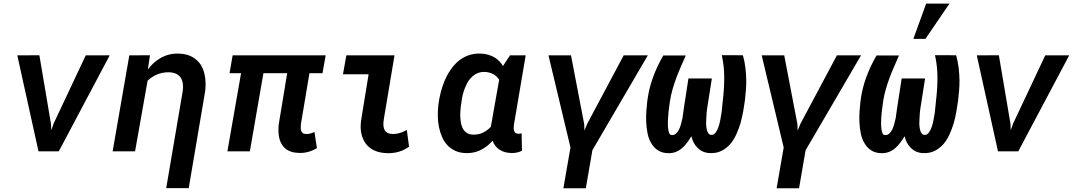

<svg xmlns="http://www.w3.org/2000/svg" viewBox="-20 -833 5909 1057"><path d="M191.9 0H303.7L584 -528.3H452.1L275.9 -154.3L262.2 -116.2L260.7 -150.9L196.8 -528.8L75.2 -528.3Z M805.7 -528.8 691.9 -528.3 600.1 0H723.6L792.5 -388.7Q804.7 -400.4 818.4 -409.2Q832 -418 846.7 -423.8Q861.3 -429.7 877.4 -432.6Q893.6 -435.5 911.1 -435.1Q934.6 -434.1 950.2 -426.5Q965.8 -418.9 974.6 -405.8Q983.4 -392.1 986.3 -373.5Q989.3 -355 986.3 -333.5L895 202.6H1019L1109.9 -333.5Q1114.3 -374 1108.6 -410.9Q1103 -447.8 1085.4 -476.1Q1067.4 -503.9 1036.9 -520.5Q1006.3 -537.1 961.4 -538.1Q928.7 -538.6 900.4 -529.5Q872.1 -520.5 848.1 -503.4Q833 -493.2 819.3 -479.7Q805.7 -466.3 793.9 -450.7Z M1755.4 -430.2 1772.9 -528.3H1260.7L1243.7 -430.2H1307.1L1231.9 0H1355.5L1430.2 -430.2H1561L1514.2 -146.5Q1511.2 -113.8 1515.1 -85.7Q1519 -57.6 1532.2 -37.1Q1544.9 -16.1 1568.1 -3.9Q1591.3 8.3 1627 8.8Q1653.8 9.8 1677.7 2.9Q1701.7 -3.9 1724.6 -17.6L1711.4 -106Q1700.7 -101.6 1689.9 -98.4Q1679.2 -95.2 1667.5 -95.2Q1654.3 -95.2 1647.5 -99.9Q1640.6 -104.5 1638.2 -112.3Q1635.3 -119.6 1635.5 -129.6Q1635.7 -139.6 1636.7 -150.9L1683.6 -430.2Z M1886.7 -528.3 1868.2 -424.3H2009.3L1970.2 -184.6Q1961.4 -133.8 1969 -99.1Q1976.6 -64.5 1994.6 -41Q2012.7 -17.1 2042.2 -3.9Q2071.8 9.3 2114.3 10.3Q2147.5 10.7 2176.3 2.2Q2205.1 -6.3 2231.9 -25.4L2219.7 -117.2Q2202.1 -107.9 2184.1 -101.8Q2166 -95.7 2145.5 -95.2Q2127 -95.2 2115.5 -100.6Q2104 -106 2098.6 -115.7Q2092.3 -125.5 2090.8 -140.9Q2089.4 -156.2 2093.8 -181.6L2151.9 -528.3Z M2874 -528.3H2787.6L2749 -469.7Q2740.7 -483.4 2730 -494.6Q2719.2 -505.9 2707 -514.2Q2689.5 -525.4 2668.7 -531.5Q2647.9 -537.6 2625 -538.1Q2587.4 -539.1 2556.6 -527.6Q2525.9 -516.1 2501.5 -495.1Q2477.5 -474.1 2459 -446.5Q2440.4 -418.9 2427.2 -387.2Q2414.1 -355.5 2405.8 -322.3Q2397.5 -289.1 2393.6 -257.8L2392.6 -247.1Q2389.6 -219.2 2390.4 -189.5Q2391.1 -159.7 2397 -131.3Q2402.8 -103.5 2414.1 -78.1Q2425.3 -52.7 2443.4 -33.2Q2461.4 -14.2 2487.1 -2.4Q2512.7 9.3 2546.4 9.8Q2574.7 10.3 2598.6 3.4Q2622.6 -3.4 2643.6 -17.1Q2656.7 -24.9 2668.9 -35.6Q2681.2 -46.4 2691.9 -58.6Q2697.8 -41.5 2707.8 -29.1Q2717.8 -16.6 2730.5 -8.8Q2744.1 0.5 2761.2 4.9Q2778.3 9.3 2796.9 9.3Q2812.5 9.8 2826.4 6.6Q2840.3 3.4 2853.5 -2.9L2851.6 -99.1Q2846.2 -98.1 2841.1 -97.2Q2835.9 -96.2 2830.1 -97.2Q2820.3 -97.7 2815.4 -103.5Q2810.5 -109.4 2809.1 -117.7Q2808.6 -120.1 2808.3 -123.3Q2808.1 -126.5 2808.1 -129.4Q2808.1 -135.3 2808.8 -140.9Q2809.6 -146.5 2810.1 -151.4ZM2516.6 -245.1 2518.1 -255.9Q2520 -273.9 2523.9 -294.7Q2527.8 -315.4 2534.7 -335.9Q2542 -356 2551.5 -374.5Q2561 -393.1 2575.2 -406.7Q2588.9 -420.9 2606.7 -429.2Q2624.5 -437.5 2647.9 -437Q2661.6 -436.5 2674.1 -433.3Q2686.5 -430.2 2697.3 -423.8Q2706.1 -418.9 2713.9 -411.4Q2721.7 -403.8 2728 -394L2682.1 -134.8Q2673.3 -125.5 2663.8 -118.2Q2654.3 -110.8 2644 -105.5Q2630.9 -98.1 2616.2 -94.7Q2601.6 -91.3 2584.5 -91.8Q2564.9 -92.3 2552 -100.1Q2539.1 -107.9 2531.2 -120.1Q2522.9 -132.8 2519.3 -148.7Q2515.6 -164.6 2514.6 -181.6Q2513.2 -198.2 2514.2 -214.8Q2515.1 -231.4 2516.6 -245.1Z M3413.6 -528.3 3213.4 -152.8 3197.3 -114.3 3196.3 -148.9 3123.5 -528.3H2999.5L3120.6 -21L3081.5 203.6H3205.1L3241.2 -5.9L3546.4 -528.3Z M3755.4 -527.8H3631.8Q3597.2 -468.8 3574.2 -405.3Q3551.3 -341.8 3543 -273.4Q3540 -249.5 3538.1 -219.7Q3536.1 -189.9 3537.6 -159.2Q3539.1 -127.4 3545.2 -97.4Q3551.3 -67.4 3565.9 -43.9Q3579.6 -20 3602.5 -5.1Q3625.5 9.8 3659.2 10.3Q3682.1 10.7 3700.9 3.2Q3719.7 -4.4 3734.9 -17.6Q3750 -30.8 3762.7 -47.9Q3775.4 -64.9 3786.1 -83Q3790.5 -64 3799.3 -47.1Q3808.1 -30.3 3821.3 -18.1Q3834 -5.4 3851.1 2Q3868.2 9.3 3889.2 9.8Q3924.8 11.2 3951.9 -2.4Q3979 -16.1 3999.5 -39.1Q4019 -61.5 4033 -92Q4046.9 -122.6 4056.6 -154.8Q4065.4 -187 4071.3 -219.2Q4077.1 -251.5 4080.6 -278.3Q4084 -306.2 4086.2 -334Q4088.4 -361.8 4088.4 -389.6Q4087.9 -424.3 4083.7 -459.5Q4079.6 -494.6 4069.8 -528.8L3953.6 -529.3Q3967.3 -467.3 3967 -403.8Q3966.8 -340.3 3959 -277.8Q3958 -270 3956.5 -252.9Q3955.1 -235.8 3952.6 -215.3Q3949.7 -194.3 3945.3 -172.1Q3940.9 -149.9 3934.6 -131.8Q3927.7 -113.3 3918.5 -101.6Q3909.2 -89.8 3896.5 -90.3Q3885.3 -90.8 3878.9 -100.3Q3872.6 -109.9 3870.1 -124Q3867.2 -138.2 3867.2 -155.5Q3867.2 -172.9 3868.7 -189Q3869.1 -205.1 3870.6 -218Q3872.1 -231 3873 -236.3L3898.9 -400.9H3770L3744.6 -236.3Q3743.2 -229 3741.7 -214.8Q3740.2 -200.7 3737.3 -183.6Q3733.9 -166.5 3729 -149.2Q3724.1 -131.8 3717.3 -118.2Q3710 -104.5 3700 -96.2Q3689.9 -87.9 3676.3 -89.8Q3667 -90.8 3662.8 -103.5Q3658.7 -116.2 3657.2 -134.8Q3656.2 -153.3 3657.2 -175.5Q3658.2 -197.8 3660.6 -218.3Q3662.6 -237.8 3665 -253.2Q3667.5 -268.6 3668 -274.4Q3672.9 -307.6 3682.1 -339.8Q3691.4 -372.1 3703.1 -403.8Q3714.8 -435.5 3728.5 -466.3Q3742.2 -497.1 3755.4 -527.8Z M4587.4 -528.3 4387.2 -152.8 4371.1 -114.3 4370.1 -148.9 4297.4 -528.3H4173.3L4294.4 -21L4255.4 203.6H4378.9L4415 -5.9L4720.2 -528.3Z M4929.2 -527.8H4805.7Q4771 -468.8 4748 -405.3Q4725.1 -341.8 4716.8 -273.4Q4713.9 -249.5 4711.9 -219.7Q4710 -189.9 4711.4 -159.2Q4712.9 -127.4 4719 -97.4Q4725.1 -67.4 4739.7 -43.9Q4753.4 -20 4776.4 -5.1Q4799.3 9.8 4833 10.3Q4856 10.7 4874.8 3.2Q4893.6 -4.4 4908.7 -17.6Q4923.8 -30.8 4936.5 -47.9Q4949.2 -64.9 4960 -83Q4964.4 -64 4973.1 -47.1Q4981.9 -30.3 4995.1 -18.1Q5007.8 -5.4 5024.9 2Q5042 9.3 5063 9.8Q5098.6 11.2 5125.7 -2.4Q5152.8 -16.1 5173.3 -39.1Q5192.9 -61.5 5206.8 -92Q5220.7 -122.6 5230.5 -154.8Q5239.3 -187 5245.1 -219.2Q5251 -251.5 5254.4 -278.3Q5257.8 -306.2 5260 -334Q5262.2 -361.8 5262.2 -389.6Q5261.7 -424.3 5257.6 -459.5Q5253.4 -494.6 5243.7 -528.8L5127.4 -529.3Q5141.1 -467.3 5140.9 -403.8Q5140.6 -340.3 5132.8 -277.8Q5131.8 -270 5130.4 -252.9Q5128.9 -235.8 5126.5 -215.3Q5123.5 -194.3 5119.1 -172.1Q5114.7 -149.9 5108.4 -131.8Q5101.6 -113.3 5092.3 -101.6Q5083 -89.8 5070.3 -90.3Q5059.1 -90.8 5052.7 -100.3Q5046.4 -109.9 5043.9 -124Q5041 -138.2 5041 -155.5Q5041 -172.9 5042.5 -189Q5043 -205.1 5044.4 -218Q5045.9 -231 5046.9 -236.3L5072.8 -400.9H4943.8L4918.5 -236.3Q4917 -229 4915.5 -214.8Q4914.1 -200.7 4911.1 -183.6Q4907.7 -166.5 4902.8 -149.2Q4897.9 -131.8 4891.1 -118.2Q4883.8 -104.5 4873.8 -96.2Q4863.8 -87.9 4850.1 -89.8Q4840.8 -90.8 4836.7 -103.5Q4832.5 -116.2 4831.1 -134.8Q4830.1 -153.3 4831.1 -175.5Q4832 -197.8 4834.5 -218.3Q4836.4 -237.8 4838.9 -253.2Q4841.3 -268.6 4841.8 -274.4Q4846.7 -307.6 4856 -339.8Q4865.2 -372.1 4877 -403.8Q4888.7 -435.5 4902.3 -466.3Q4916 -497.1 4929.2 -527.8ZM5078.6 -813 5008.3 -619.1H5074.7L5207 -813Z M5474.1 0H5585.9L5866.2 -528.3H5734.4L5558.1 -154.3L5544.4 -116.2L5543 -150.9L5479 -528.8L5357.4 -528.3Z"/></svg>

Font: Roboto Mono SemiBold
Style: Italic
Weight: 600
Italic angle: -10°
Monospace: yes
Designer: Google
Version: Version 3.000